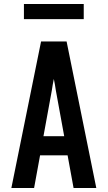

<svg xmlns="http://www.w3.org/2000/svg" viewBox="-20 -943 540 963"><path d="M37 0 186 -735H314L463 0H349L319 -164H181L151 0ZM198 -260H302L260 -490Q258 -504 255.5 -518.5Q253 -533 250 -547Q247 -533 244.5 -518.5Q242 -504 240 -490ZM100 -847V-923H400V-847Z"/></svg>

Font: Iosevka Term
Style: Bold
Weight: 700
Monospace: yes
Designer: Belleve Invis
Foundry: Belleve Invis
Version: Version 30.0.1